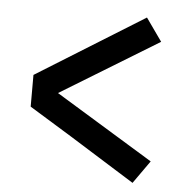

<svg xmlns="http://www.w3.org/2000/svg" viewBox="-44 -653 589 627"><g transform="rotate(5 250.0 -340.0)"><path d="M413 -69 200 -202 60 -288V-392L413 -611L466 -536L145 -340L466 -144Z"/></g></svg>

Font: Iosevka Custom Semibold
Style: Regular
Weight: 600
Designer: Belleve Invis
Foundry: Belleve Invis
Version: Version 27.0.2; ttfautohint (v1.8.4)